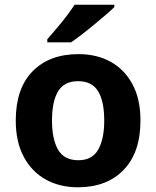

<svg xmlns="http://www.w3.org/2000/svg" viewBox="-20 -786 665 816"><path d="M577 -274Q577 -138 505.5 -64Q434 10 311 10Q234 10 174.5 -23Q115 -56 81 -119.5Q47 -183 47 -274Q47 -410 118.5 -483Q190 -556 314 -556Q391 -556 450 -523.5Q509 -491 543 -428Q577 -365 577 -274ZM201 -274Q201 -194 227 -149.5Q253 -105 313 -105Q371 -105 397 -149.5Q423 -194 423 -274Q423 -355 397 -398Q371 -441 312 -441Q253 -441 227 -398Q201 -355 201 -274ZM466 -766V-756Q452 -742 428.5 -722Q405 -702 378.5 -680Q352 -658 326.5 -638.5Q301 -619 282 -606H181V-619Q197 -638 219 -663.5Q241 -689 262 -716.5Q283 -744 297 -766Z"/></svg>

Font: Noto Sans Cherokee
Style: Bold
Weight: 700
Designer: Monotype Design Team
Foundry: Monotype Imaging Inc.
Version: Version 2.001; ttfautohint (v1.8.4.7-5d5b)